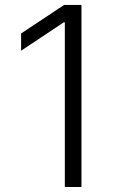

<svg xmlns="http://www.w3.org/2000/svg" viewBox="-20 -747 486 767"><path d="M305.4 -727.3V0H239V-657.7H234.7L64.3 -544.4V-613.3L236.2 -727.3Z"/></svg>

Font: Inter P Light
Style: Regular
Weight: 300
Designer: Rasmus Andersson
Foundry: rsms
Version: Version 3.018;git-588b23468